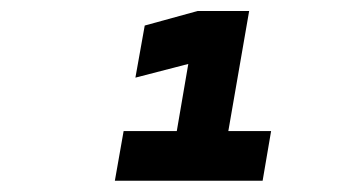

<svg xmlns="http://www.w3.org/2000/svg" viewBox="-20 -713 626 342"><path d="M184.6 -391.1 200.2 -479.5H294.9L315.4 -599.1L221.2 -574.7L237.8 -667.5L332 -693.4H423.8L386.7 -479.5H462.9L447.8 -391.1Z"/></svg>

Font: Cascadia Code NF SemiBold
Style: Italic
Weight: 600
Italic angle: -10°
Monospace: yes
Designer: Aaron Bell
Foundry: Saja Typeworks
Version: Version 2404.023; ttfautohint (v1.8.4)